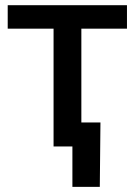

<svg xmlns="http://www.w3.org/2000/svg" viewBox="-20 -566 520 742"><path d="M187 0V-455.1H9.8V-545.9H470.7V-455.1H294.4V0ZM259.8 156.2V0H221.2V-92.8H368.2L365.7 156.2Z"/></svg>

Font: Inter Medium
Style: Regular
Weight: 500
Designer: Rasmus Andersson
Foundry: rsms
Version: Version 4.001;git-9221beed3